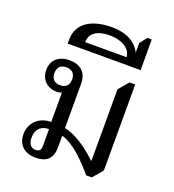

<svg xmlns="http://www.w3.org/2000/svg" viewBox="-147 -927 948 1049"><g transform="rotate(20 327.0 -402.0)"><path d="M275 -82V-153C344 -133 413 -64 472 6H505L554 -52V-552H521L472 -494V-79H469C410 -135 339 -185 275 -197V-454C275 -523 233 -554 173 -554C108 -554 70 -517 70 -461C70 -403 111 -368 163 -368C175 -368 185 -370 193 -373V-203C124 -203 73 -156 73 -89C73 -37 103 10 180 10C231 10 275 -11 275 -82ZM169 -408C137 -408 118 -426 118 -460C118 -494 137 -512 169 -512C202 -512 221 -494 221 -460C221 -426 202 -408 169 -408ZM165 -30C134 -30 121 -54 121 -87C121 -136 150 -162 195 -162V-63C195 -43 188 -30 165 -30Z M131 -636H555V-814H529L497 -772V-716C472 -770 413 -803 329 -803C209 -803 131 -753 131 -660ZM218 -676C218 -729 261 -757 333 -757C392 -757 455 -732 459 -676Z"/></g></svg>

Font: Noto Serif Thai
Style: Regular
Weight: 400
Designer: Monotype Design Team
Foundry: Monotype Imaging Inc.
Version: Version 1.901